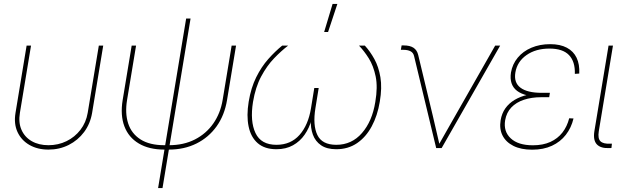

<svg xmlns="http://www.w3.org/2000/svg" viewBox="-20 -755 3196 979"><path d="M227.1 7.8Q171.4 7.8 130.1 -15.9Q88.9 -39.6 69.3 -81.8Q49.8 -124 59.1 -179.7L115.7 -522.5H138.2L81.5 -179.7Q73.2 -130.4 89.6 -93Q106 -55.7 141.8 -35.2Q177.7 -14.6 227.1 -14.6Q276.9 -14.6 319.1 -35.2Q361.3 -55.7 390.1 -93Q418.9 -130.4 427.2 -179.7L483.9 -522.5H506.3L449.7 -179.7Q440.4 -124 408.9 -81.8Q377.4 -39.6 330.3 -15.9Q283.2 7.8 227.1 7.8Z M818.4 7.8Q740.2 7.8 688 -23.2Q635.7 -54.2 614.3 -110.8Q592.8 -167.5 605.5 -245.1L651.4 -522.5H673.8L627.9 -245.1Q616.7 -177.7 633.5 -125.7Q650.4 -73.7 696.5 -44.2Q742.7 -14.6 818.4 -14.6H840.8Q917 -14.6 974.4 -44.2Q1031.7 -73.7 1067.9 -125.7Q1104 -177.7 1115.2 -245.1L1161.1 -522.5H1183.6L1137.7 -245.1Q1125 -167.5 1084.5 -110.8Q1043.9 -54.2 981.7 -23.2Q919.4 7.8 840.8 7.8ZM786.1 204.1 929.2 -660.6H951.7L808.6 204.1Z M1389.6 5.9Q1329.6 5.9 1294.2 -24.9Q1258.8 -55.7 1247.6 -110.4Q1236.3 -165 1248 -236.3Q1259.8 -307.6 1286.4 -361.1Q1313 -414.6 1347.9 -453.9Q1382.8 -493.2 1418.9 -522.5H1449.2Q1414.1 -495.6 1377.4 -457.5Q1340.8 -419.4 1311.8 -365.2Q1282.7 -311 1270 -234.9Q1254.4 -136.7 1282.7 -76.7Q1311 -16.6 1389.6 -16.6Q1462.4 -16.6 1507.1 -66.9Q1551.8 -117.2 1565.9 -204.1L1582.5 -306.2H1605L1588.4 -204.1Q1574.2 -117.2 1598.1 -66.9Q1622.1 -16.6 1694.8 -16.6Q1773.4 -16.6 1825.7 -76.7Q1877.9 -136.7 1893.6 -234.9Q1906.7 -311 1895.5 -365.2Q1884.3 -419.4 1860.4 -457.5Q1836.4 -495.6 1810.5 -522.5H1840.3Q1867.2 -493.2 1888.9 -453.9Q1910.6 -414.6 1919.7 -361.1Q1928.7 -307.6 1916.5 -236.3Q1904.8 -165 1875.2 -110.4Q1845.7 -55.7 1800.3 -24.9Q1754.9 5.9 1694.8 5.9Q1646.5 5.9 1617.2 -14.2Q1587.9 -34.2 1575.4 -68.4Q1563 -102.5 1564.9 -145H1568.8Q1557.1 -102.5 1533.4 -68.4Q1509.8 -34.2 1473.9 -14.2Q1438 5.9 1389.6 5.9ZM1632.8 -591.8 1675.8 -734.9H1700.2L1652.8 -591.8Z M2204.1 0 2091.3 -469.2Q2087.4 -486.3 2073.2 -493.7Q2059.1 -501 2035.6 -501H2023.9L2027.8 -523.4H2038.1Q2070.3 -523.4 2088.4 -511.5Q2106.4 -499.5 2112.3 -475.1L2187 -164.1Q2195.8 -127.4 2204.3 -89.6Q2212.9 -51.8 2221.7 -14.6H2215.8Q2237.3 -51.8 2258.3 -89.4Q2279.3 -127 2300.8 -164.1L2504.9 -522.5H2530.3L2231.9 0Z M2693.4 8.3Q2636.7 8.3 2598.1 -11Q2559.6 -30.3 2542.5 -64Q2525.4 -97.7 2532.7 -142.1Q2538.6 -176.8 2556.6 -202.4Q2574.7 -228 2603.5 -245.4Q2632.3 -262.7 2669.9 -271.5Q2707.5 -280.3 2752 -280.3H2783.7L2780.3 -259.3H2738.8Q2690.9 -259.3 2651.6 -246.3Q2612.3 -233.4 2587.4 -207.3Q2562.5 -181.2 2555.7 -141.6Q2546.4 -85 2584.2 -49.6Q2622.1 -14.2 2697.3 -14.2Q2748.5 -14.2 2786.1 -31.2Q2823.7 -48.3 2847.7 -79.1Q2871.6 -109.9 2882.3 -151.9L2904.3 -150.9Q2893.1 -103.5 2865.2 -67.6Q2837.4 -31.7 2794.2 -11.7Q2751 8.3 2693.4 8.3ZM2745.6 -260.7Q2701.7 -260.7 2669.2 -268.6Q2636.7 -276.4 2616.5 -291.7Q2596.2 -307.1 2588.4 -330.6Q2580.6 -354 2585.4 -385.3Q2592.8 -428.2 2619.9 -460.9Q2647 -493.7 2689.7 -511.7Q2732.4 -529.8 2785.2 -529.8Q2836.4 -529.8 2870.4 -511.7Q2904.3 -493.7 2920.2 -460.2Q2936 -426.8 2933.6 -379.9L2911.1 -378.4Q2913.1 -440.9 2881.3 -474.1Q2849.6 -507.3 2781.7 -507.3Q2711.9 -507.3 2664.6 -474.1Q2617.2 -440.9 2607.9 -385.7Q2599.1 -334 2633.8 -307.9Q2668.5 -281.7 2742.2 -281.7H2783.7L2780.3 -260.7Z M3087.9 0Q3043.5 2.4 3023.4 -18.8Q3003.4 -40 3010.7 -85.9L3083 -522.5H3105.5L3033.2 -85.9Q3027.3 -48.8 3041.7 -34.7Q3056.2 -20.5 3091.8 -22.5Q3094.2 -22.5 3095.9 -22.5Q3097.7 -22.5 3100.1 -22.5L3097.7 -0.5Q3095.2 0 3092.8 0Q3090.3 0 3087.9 0Z"/></svg>

Font: Inter 28pt Thin
Style: Italic
Weight: 250
Italic angle: -9.3988°
Designer: Rasmus Andersson
Foundry: rsms
Version: Version 4.001;git-66647c0bb